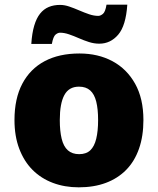

<svg xmlns="http://www.w3.org/2000/svg" viewBox="-20 -792 677 822"><path d="M594 -278Q594 -209 575 -155Q556 -101 520 -64.5Q484 -28 433 -9Q382 10 317 10Q257 10 206.5 -9Q156 -28 119.5 -64.5Q83 -101 62.5 -155Q42 -209 42 -278Q42 -370 75.5 -433.5Q109 -497 171 -530Q233 -563 320 -563Q400 -563 461.5 -530Q523 -497 558.5 -433.5Q594 -370 594 -278ZM236 -278Q236 -231 244 -198Q252 -165 270.5 -148.5Q289 -132 319 -132Q349 -132 366.5 -148.5Q384 -165 392 -198Q400 -231 400 -278Q400 -325 392 -357Q384 -389 366 -405Q348 -421 318 -421Q275 -421 255.5 -385Q236 -349 236 -278ZM114 -604Q117 -650 126.5 -682Q136 -714 151.5 -733.5Q167 -753 188.5 -762Q210 -771 237 -771Q256 -771 276.5 -764Q297 -757 319 -747.5Q341 -738 361.5 -731Q382 -724 401 -724Q410 -724 420.5 -732.5Q431 -741 436 -772H525Q519 -682 486 -643.5Q453 -605 405 -605Q383 -605 361 -612Q339 -619 317.5 -628.5Q296 -638 275.5 -645Q255 -652 237 -652Q228 -652 218 -644Q208 -636 202 -604Z"/></svg>

Font: Noto Sans Hebrew Black
Style: Regular
Weight: 900
Designer: Monotype Design Team
Foundry: Monotype Imaging Inc.
Version: Version 2.003